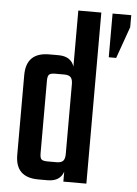

<svg xmlns="http://www.w3.org/2000/svg" viewBox="-50 -708 533 748"><g transform="rotate(5 216.5 -334.5)"><path d="M360 -669H433V-622L389 -498H360ZM226 -669H316V0H226V-39Q213 0 164 0H128Q38 0 38 -88V-400Q38 -489 128 -489H164Q213 -489 226 -450ZM158 -73H193Q211 -73 218.5 -81Q226 -89 226 -108V-381Q226 -400 218.5 -408Q211 -416 193 -416H158Q140 -416 134 -410Q128 -404 128 -387V-102Q128 -84 134 -78.5Q140 -73 158 -73Z"/></g></svg>

Font: Teko Regular
Style: Regular
Weight: 400
Designer: Manushi Parikh, Jonny Pinhorn
Foundry: Indian Type Foundry
Version: Version 1.105;PS 1.0;hotconv 1.0.78;makeotf.lib2.5.61930; tt